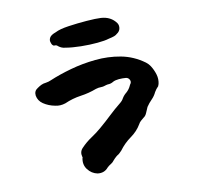

<svg xmlns="http://www.w3.org/2000/svg" viewBox="-64 -582 664 648"><g transform="rotate(-10 268.0 -258.0)"><path d="M377 -468Q374 -459 366 -454Q362 -450 355.5 -447.5Q349 -445 335 -442Q323 -438 296.5 -435.5Q270 -433 239.5 -433.5Q209 -434 186 -438Q172 -439 160 -450Q157 -452 153 -451.5Q149 -451 147 -453Q146 -454 145.5 -454.5Q145 -455 144 -456Q142 -459 140 -466Q138 -473 142.5 -481Q147 -489 164 -495Q179 -503 210 -507.5Q241 -512 273 -514.5Q305 -517 322 -516Q356 -514 374 -489Q380 -480 377 -468ZM475 -262Q474 -261 474 -260Q474 -259 473 -257Q473 -255 472 -255Q468 -251 465 -247Q462 -243 459 -238Q453 -225 443 -215Q433 -205 425 -193Q421 -185 417 -174.5Q413 -164 405 -159Q400 -155 395 -150.5Q390 -146 387 -140Q374 -118 351.5 -102Q329 -86 312 -63Q308 -59 304.5 -55.5Q301 -52 297 -50Q295 -49 293 -47Q286 -41 281 -35Q277 -29 269.5 -24.5Q262 -20 257 -15Q243 2 220 -1Q200 -5 187 -22Q174 -39 179 -62Q181 -64 179 -65Q174 -83 186 -95Q202 -112 221 -124.5Q240 -137 256 -151Q276 -168 295.5 -186.5Q315 -205 335 -221Q344 -228 348 -236Q354 -246 363 -253Q373 -262 378 -273Q380 -278 382 -280Q386 -287 382 -294Q378 -301 370 -302Q358 -303 346 -302Q334 -301 326 -297Q317 -291 306 -291Q300 -290 294.5 -288Q289 -286 283 -286Q273 -286 264 -283Q238 -273 209.5 -269Q181 -265 154 -253Q136 -247 119 -251Q97 -255 79 -267Q63 -278 60 -296Q58 -312 71 -320Q78 -325 85 -328.5Q92 -332 102 -333Q107 -334 111 -335Q115 -336 119 -338Q152 -352 193 -363.5Q234 -375 278.5 -379.5Q323 -384 366 -376Q409 -368 446 -341Q455 -334 460 -326Q469 -312 474 -295.5Q479 -279 475 -262Z"/></g></svg>

Font: Slackside One
Style: Regular
Weight: 400
Version: Version 1.000